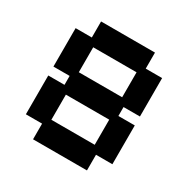

<svg xmlns="http://www.w3.org/2000/svg" viewBox="-149 -769 895 913"><g transform="rotate(30 298.5 -312.5)"><path d="M150 11V-75H61V-288H150V-337H61V-548H150V-636H446V-548H536V-337H446V-288H536V-75H446V11ZM179 -113H417V-251H179ZM179 -374H417V-511H179Z"/></g></svg>

Font: Pixelify Sans SemiBold
Style: Regular
Weight: 600
Designer: Stefie Justprince
Foundry: Typecalism Foundryline
Version: Version 1.000